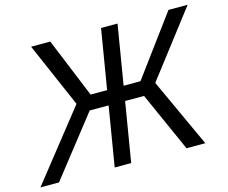

<svg xmlns="http://www.w3.org/2000/svg" viewBox="-126 -869 1200 1010"><g transform="rotate(-15 474.5 -364.0)"><path d="M590.3 -727.5 469.7 0H379.9L500.5 -727.5ZM-24.4 0 272.5 -375.5 119.6 -727.5H224.1L356.9 -403.3H628.4L867.7 -727.5H972.2L701.2 -374.5L873.5 0H771L626.5 -323.7H330.6L76.7 0Z"/></g></svg>

Font: Inter 24pt
Style: Italic
Weight: 400
Italic angle: -9.3988°
Designer: Rasmus Andersson
Foundry: rsms
Version: Version 4.001;git-66647c0bb